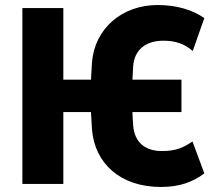

<svg xmlns="http://www.w3.org/2000/svg" viewBox="-20 -732 864 764"><path d="M69 0H232V-286H342C343 -262 345 -238 346 -217C357 -83 457 12 621 12C694 12 748 -8 793 -42L746 -169C710 -145 681 -131 626 -131C557 -130 515 -167 510 -232C508 -252 508 -269 507 -286H702V-415H507L510 -470C515 -532 558 -570 630 -570C676 -570 713 -559 747 -529L793 -660C746 -693 682 -712 607 -712C465 -712 357 -618 346 -484C345 -463 343 -438 342 -415H232V-700H69Z"/></svg>

Font: Finlandica
Style: Bold
Weight: 700
Designer: Niklas Ekholm, Juho Hiilivirta, Jaakko Suomalainen
Foundry: Helsinki Type Studio
Version: Version 2.000;Glyphs 3.2 (3202)